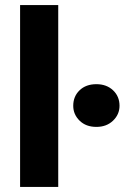

<svg xmlns="http://www.w3.org/2000/svg" viewBox="-20 -735 520 755"><path d="M59 0V-715H209V0ZM359 -236Q318 -236 293 -260.5Q268 -285 268 -319Q268 -356 293 -380Q318 -404 359 -404Q399 -404 424.5 -380Q450 -356 450 -319Q450 -285 424.5 -260.5Q399 -236 359 -236Z"/></svg>

Font: DM Sans 28pt Black
Style: Regular
Weight: 900
Version: Version 4.004;gftools[0.9.30]